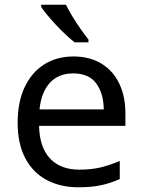

<svg xmlns="http://www.w3.org/2000/svg" viewBox="-20 -786 604 816"><path d="M292 -546Q361 -546 410.5 -516Q460 -486 486.5 -431.5Q513 -377 513 -304V-251H146Q148 -160 192.5 -112.5Q237 -65 317 -65Q368 -65 407.5 -74.5Q447 -84 489 -102V-25Q448 -7 408 1.5Q368 10 313 10Q237 10 178.5 -21Q120 -52 87.5 -113.5Q55 -175 55 -264Q55 -352 84.5 -415Q114 -478 167.5 -512Q221 -546 292 -546ZM291 -474Q228 -474 191.5 -433.5Q155 -393 148 -321H421Q420 -389 389 -431.5Q358 -474 291 -474ZM260 -766Q271 -744 287.5 -716.5Q304 -689 322.5 -663Q341 -637 356 -618V-606H297Q274 -624 245 -652.5Q216 -681 191.5 -709.5Q167 -738 155 -756V-766Z"/></svg>

Font: Noto Sans Ethiopic
Style: Regular
Weight: 400
Designer: Monotype Design Team
Foundry: Monotype Imaging Inc.
Version: Version 2.102; ttfautohint (v1.8.4.7-5d5b)